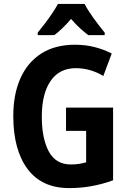

<svg xmlns="http://www.w3.org/2000/svg" viewBox="-20 -953 659 983"><path d="M318 -402H559V-30Q507 -11 451.5 -0.5Q396 10 334 10Q194 10 121 -88Q48 -186 48 -359Q48 -470 84.5 -552Q121 -634 191.5 -679Q262 -724 365 -724Q418 -724 466 -711.5Q514 -699 552 -679L509 -564Q478 -583 442 -593.5Q406 -604 368 -604Q284 -604 239 -538.5Q194 -473 194 -355Q194 -245 229.5 -178Q265 -111 343 -111Q366 -111 385 -114Q404 -117 421 -122V-283H318ZM413 -933Q430 -900 459 -860Q488 -820 516 -786V-773H432Q412 -788 389 -809Q366 -830 344 -856Q297 -802 258 -773H173V-786Q189 -805 209.5 -832Q230 -859 248 -886Q266 -913 277 -933Z"/></svg>

Font: Noto Sans Condensed
Style: Bold
Weight: 700
Width: 3
Designer: Monotype Design Team
Foundry: Monotype Imaging Inc.
Version: Version 2.013; ttfautohint (v1.8.4.7-5d5b)